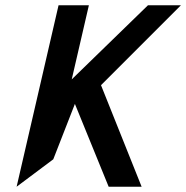

<svg xmlns="http://www.w3.org/2000/svg" viewBox="-20 -708 706 728"><path d="M43 0 182 -104 264 -314 392 0H517L363 -385L666 -688H541L252 -407L317 -688H202Z"/></svg>

Font: Crazy Punk
Style: Obl
Weight: 400
Version: Version 1